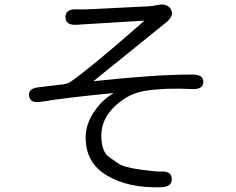

<svg xmlns="http://www.w3.org/2000/svg" viewBox="-20 -782 1040 845"><path d="M357 -177Q357 -239 399 -297Q433 -345 477 -370Q481 -372 476 -372Q284 -354 160 -334Q112 -326 108 -360Q103 -393 151 -398L259 -411Q277 -413 292 -423Q383 -487 586 -665Q604 -681 612 -688Q616 -691 611 -691L317 -673Q269 -670 268 -706Q268 -743 317 -741Q341 -740 364 -741L630 -754Q652 -755 673 -760Q716 -769 732 -741Q748 -713 712 -684L394 -427Q390 -424 395 -425Q664 -454 827 -454Q876 -454 875 -421Q874 -388 826 -390Q711 -396 623 -383Q546 -372 486 -315Q426 -258 426 -186.5Q426 -115 460 -91Q480 -77 500 -63Q522 -46 602 -35Q670 -26 685 -27Q734 -31 736 4Q738 40 690 42Q548 47 452.5 -8.5Q357 -64 357 -177Z"/></svg>

Font: Resource Han Rounded JP Normal
Style: Regular
Weight: 350
Designer: Cyano Hao (round all glyphs); Ryoko NISHIZUKA 西塚涼子 (kana, bopomofo & ideographs); Paul D. Hunt (Latin, Greek & Cyrillic)
Foundry: Cyano Hao
Version: 0.990